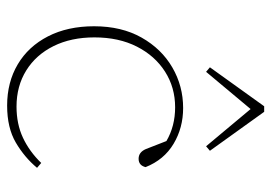

<svg xmlns="http://www.w3.org/2000/svg" viewBox="-134 -632 779 552"><g transform="rotate(90 256.0 -356.5)"><path d="M284 13Q217 13 165.5 -17.5Q114 -48 85 -104.5Q56 -161 56 -237Q56 -316 88.5 -373.5Q121 -431 174.5 -462Q228 -493 291 -493Q348 -493 394 -465.5Q440 -438 461 -385Q456 -365 437 -365Q418 -365 409 -386L386 -445Q343 -470 289 -470Q232 -470 186.5 -441Q141 -412 114.5 -360Q88 -308 88 -238Q88 -171 113 -120.5Q138 -70 183 -42Q228 -14 287 -14Q337 -14 376.5 -32.5Q416 -51 449 -85L463 -73Q433 -37 390.5 -12Q348 13 284 13ZM401 -559 294 -687 187 -559 174 -570 286 -726H302L414 -570Z"/></g></svg>

Font: Source Serif 4 SmText ExtraLight
Style: Regular
Weight: 200
Designer: Frank Grießhammer
Foundry: Adobe
Version: Version 4.005;hotconv 1.1.0;makeotfexe 2.6.0